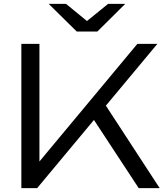

<svg xmlns="http://www.w3.org/2000/svg" viewBox="-20 -978 854 998"><path d="M91 0V-750H185V-84L152 -99L694 -750H798L173 0ZM447 -387 510 -460 810 0H701ZM486 -814H379L233 -958H323L450 -854H414L542 -958H631Z"/></svg>

Font: Unbounded Light
Style: Regular
Weight: 300
Designer: Luke Prowse, Jean-Baptiste Morizot, Fátima Lázaro, Florian Runge
Foundry: NaN
Version: Version 1.700